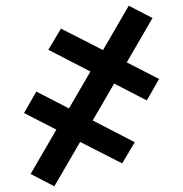

<svg xmlns="http://www.w3.org/2000/svg" viewBox="-20 -488 640 671"><path d="M170 163 87 120 177 -35 64 -93 107 -168 221 -109 296 -238 149 -314 193 -388 340 -313 430 -468 513 -425 423 -270 536 -212 493 -137 379 -196 304 -67 451 9 407 83 260 8Z"/></svg>

Font: Iosevka Custom Medium Extended
Style: Regular
Weight: 500
Width: 7
Monospace: yes
Designer: Belleve Invis
Foundry: Belleve Invis
Version: Version 11.2.4; ttfautohint (v1.8.4)